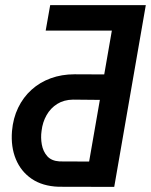

<svg xmlns="http://www.w3.org/2000/svg" viewBox="-20 -731 590 751"><path d="M426.8 0 209 -0.5Q146 -2.9 104 -31.5Q62 -60.1 42 -108.4Q22 -156.7 26.9 -218.3Q31.2 -268.6 51 -309.6Q70.8 -350.6 103.3 -379.9Q135.7 -409.2 178.5 -424.8Q221.2 -440.4 271.5 -440.4L387.7 -439.9L417.5 -611.3H158.7L176.3 -710.9H550.3ZM328.6 -99.1 370.6 -340.3 265.6 -341.3Q230 -340.8 203.9 -324.5Q177.7 -308.1 162.1 -280.5Q146.5 -252.9 142.6 -219.2Q138.7 -192.4 143.6 -165.5Q148.4 -138.7 164.8 -120.1Q181.2 -101.6 212.9 -99.6Z"/></svg>

Font: Roboto Condensed Medium
Style: Italic
Weight: 500
Italic angle: -12°
Designer: Christian Robertson
Foundry: Google
Version: Version 3.0; 2020